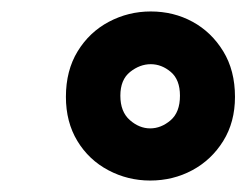

<svg xmlns="http://www.w3.org/2000/svg" viewBox="-20 -732 430 335"><path d="M242 -417Q203 -417 169 -435Q135 -453 115 -486Q95 -519 95 -563Q95 -609 115.5 -642.5Q136 -676 170 -694Q204 -712 243 -712Q283 -712 316 -694Q349 -676 369.5 -642.5Q390 -609 390 -563Q390 -519 369.5 -486Q349 -453 315.5 -435Q282 -417 242 -417ZM242 -508Q261 -508 277.5 -522Q294 -536 294 -565Q294 -593 278 -606.5Q262 -620 243 -620Q224 -620 207 -606.5Q190 -593 190 -565Q190 -537 206.5 -522.5Q223 -508 242 -508Z"/></svg>

Font: DM Sans 18pt Black
Style: Italic
Weight: 900
Italic angle: -10°
Designer: Colophon Foundry, Jonny Pinhorn
Foundry: Colophon Foundry
Version: Version 4.004;gftools[0.9.30]